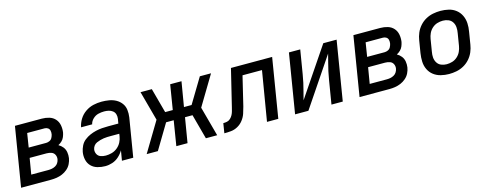

<svg xmlns="http://www.w3.org/2000/svg" viewBox="-24 -1094 4224 1657"><g transform="rotate(-15 2088.0 -265.0)"><path d="M19 0H286Q312 0 337.5 -4Q363 -8 388 -18.5Q413 -29 434.5 -47.5Q456 -66 468 -90.5Q480 -115 484 -140Q488 -167 483.5 -193.5Q479 -220 463 -240Q447 -260 425 -272Q443 -281 458 -295.5Q473 -310 480.5 -328.5Q488 -347 492 -366Q497 -399 491 -431.5Q485 -464 464 -487.5Q443 -511 411.5 -520.5Q380 -530 346 -530H106ZM172 -318 192 -443H347Q363 -443 376 -434.5Q389 -426 392.5 -410Q396 -394 393 -377Q390 -362 382 -347Q374 -332 358.5 -325Q343 -318 328 -318ZM133 -87 157 -230H308Q330 -230 350.5 -223Q371 -216 380.5 -196.5Q390 -177 386 -155Q383 -139 374 -124.5Q365 -110 349.5 -101.5Q334 -93 318 -90Q302 -87 286 -87Z M770 8Q802 8 834 -2.5Q866 -13 892 -36.5Q918 -60 935 -89L920 0H1021L1078 -345Q1083 -379 1079 -412Q1075 -445 1056 -470.5Q1037 -496 1009 -511.5Q981 -527 948 -532.5Q915 -538 881 -538Q844 -538 807 -529.5Q770 -521 736.5 -498Q703 -475 682 -441Q661 -407 654 -370H753Q759 -397 780.5 -417.5Q802 -438 828.5 -444.5Q855 -451 881 -451Q902 -451 921.5 -446.5Q941 -442 956.5 -430Q972 -418 977.5 -399Q983 -380 980 -359L973 -318H882Q854 -318 826.5 -316Q799 -314 771.5 -307.5Q744 -301 717.5 -289.5Q691 -278 667.5 -259.5Q644 -241 631 -214.5Q618 -188 613 -161Q607 -126 614.5 -92Q622 -58 645 -34.5Q668 -11 701.5 -1.5Q735 8 770 8ZM798 -79Q774 -79 752.5 -86.5Q731 -94 720.5 -114.5Q710 -135 714 -158Q717 -174 727.5 -188Q738 -202 754 -209Q770 -216 785.5 -220.5Q801 -225 817.5 -227.5Q834 -230 850 -230.5Q866 -231 882 -231H958L955 -210Q951 -183 938 -157.5Q925 -132 902 -113Q879 -94 851.5 -86.5Q824 -79 798 -79Z M1141 0H1241L1374 -222H1442L1406 0H1506L1543 -222H1610L1670 0H1771L1699 -265L1858 -530H1758L1625 -309H1557L1594 -530H1493L1457 -309H1389L1329 -530H1228L1300 -265Z M1835 0Q1865 0 1895.5 -3Q1926 -6 1955 -22Q1984 -38 2004.5 -64.5Q2025 -91 2035 -120.5Q2045 -150 2053 -181L2116 -443H2290L2216 0H2317L2404 -530H2036L1956 -201Q1952 -185 1947.5 -168Q1943 -151 1935 -135.5Q1927 -120 1913.5 -107Q1900 -94 1883 -90.5Q1866 -87 1849 -87Z M2467 0H2586L2878 -433Q2869 -396 2859 -359.5Q2849 -323 2841 -286Q2833 -249 2827 -212L2792 0H2893L2980 -530H2861L2569 -98Q2578 -135 2588 -171.5Q2598 -208 2606 -244.5Q2614 -281 2620 -318L2655 -530H2554Z M3043 0H3310Q3336 0 3361.5 -4Q3387 -8 3412 -18.5Q3437 -29 3458.5 -47.5Q3480 -66 3492 -90.5Q3504 -115 3508 -140Q3512 -167 3507.5 -193.5Q3503 -220 3487 -240Q3471 -260 3449 -272Q3467 -281 3482 -295.5Q3497 -310 3504.5 -328.5Q3512 -347 3516 -366Q3521 -399 3515 -431.5Q3509 -464 3488 -487.5Q3467 -511 3435.5 -520.5Q3404 -530 3370 -530H3130ZM3196 -318 3216 -443H3371Q3387 -443 3400 -434.5Q3413 -426 3416.5 -410Q3420 -394 3417 -377Q3414 -362 3406 -347Q3398 -332 3382.5 -325Q3367 -318 3352 -318ZM3157 -87 3181 -230H3332Q3354 -230 3374.5 -223Q3395 -216 3404.5 -196.5Q3414 -177 3410 -155Q3407 -139 3398 -124.5Q3389 -110 3373.5 -101.5Q3358 -93 3342 -90Q3326 -87 3310 -87Z M3842 8Q3875 8 3908.5 1.5Q3942 -5 3973 -22Q4004 -39 4028 -66Q4052 -93 4065.5 -125Q4079 -157 4084 -190L4102 -300Q4109 -338 4107 -375Q4105 -412 4089.5 -444.5Q4074 -477 4046 -499Q4018 -521 3982 -529.5Q3946 -538 3909 -538Q3876 -538 3842.5 -531.5Q3809 -525 3778 -508Q3747 -491 3723 -464Q3699 -437 3685.5 -405Q3672 -373 3667 -340L3649 -230Q3643 -192 3644.5 -155Q3646 -118 3661.5 -85.5Q3677 -53 3705 -31.5Q3733 -10 3769 -1Q3805 8 3842 8ZM3844 -79Q3818 -79 3795 -88.5Q3772 -98 3759 -119Q3746 -140 3744 -165Q3742 -190 3747 -216L3765 -326Q3769 -351 3780 -375Q3791 -399 3811.5 -417.5Q3832 -436 3857 -443.5Q3882 -451 3907 -451Q3933 -451 3956 -441.5Q3979 -432 3992 -411.5Q4005 -391 4007 -365.5Q4009 -340 4004 -314L3986 -204Q3982 -179 3971 -155Q3960 -131 3939.5 -112.5Q3919 -94 3894 -86.5Q3869 -79 3844 -79Z"/></g></svg>

Font: Iosevka Sparkle Medium Oblique
Style: Regular
Weight: 500
Italic angle: -9°
Designer: Belleve Invis
Foundry: Belleve Invis
Version: Version 4.5.0; ttfautohint (v1.8.3)